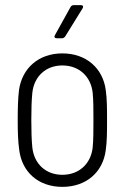

<svg xmlns="http://www.w3.org/2000/svg" viewBox="-20 -720 497 748"><path d="M201 -571H222C227 -571 231 -574 234 -578L302 -688C306 -695 303 -700 295 -700H267C262 -700 257 -697 255 -693L194 -583C190 -576 193 -571 201 -571ZM223 8C316 8 381 -49 392 -135C397 -169 397 -208 397 -252C397 -295 397 -335 392 -369C381 -454 316 -512 223 -512C130 -512 66 -454 54 -369C50 -336 49 -296 49 -252C49 -209 50 -169 55 -135C66 -49 130 8 223 8ZM223 -39C158 -39 113 -82 106 -145C103 -174 102 -210 102 -252C102 -293 103 -330 106 -359C113 -422 158 -465 223 -465C288 -465 334 -422 341 -359C344 -330 344 -294 344 -252C344 -212 344 -174 341 -145C334 -82 288 -39 223 -39Z"/></svg>

Font: Barlow Semi Condensed Light
Style: Regular
Weight: 300
Width: 4
Designer: Jeremy Tribby
Foundry: Tribby Type
Version: Version 1.422;hotconv 1.0.109;makeotfexe 2.5.65596